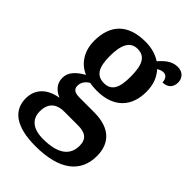

<svg xmlns="http://www.w3.org/2000/svg" viewBox="-240 -665 993 993"><g transform="rotate(45 257.0 -168.5)"><path d="M218 237C396 237 480 165 480 48C480 -41 429 -102 309 -102H203C167 -102 151 -113 151 -138C151 -165 169 -185 188 -195C199 -192 226 -190 240 -190C367 -190 426 -264 426 -367C426 -426 407 -462 382 -490C392 -496 403 -502 418 -502C437 -502 450 -485 450 -461C492 -461 508 -488 508 -518C508 -548 488 -574 449 -574C404 -574 374 -542 351 -517C325 -535 287 -548 240 -548C109 -548 48 -479 48 -363C48 -288 86 -232 143 -209C96 -182 67 -153 67 -111C67 -65 99 -41 130 -28C62 -18 8 23 8 97C8 186 77 237 218 237ZM238 -244C181 -244 161 -287 161 -364C161 -444 181 -493 237 -493C295 -493 313 -446 313 -365C313 -286 295 -244 238 -244ZM220 183C142 183 107 147 107 93C107 23 154 5 196 5H298C352 5 379 25 379 74C379 138 336 183 220 183Z"/></g></svg>

Font: Noto Serif Khmer SemiCondensed SemiBold
Style: Regular
Weight: 600
Width: 4
Designer: Danh Hong and the Monotype Design Team
Foundry: Monotype Imaging Inc.
Version: Version 2.004